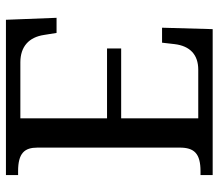

<svg xmlns="http://www.w3.org/2000/svg" viewBox="-66 -688 754 663"><g transform="rotate(90 311.5 -357.0)"><path d="M389.2 -349.1V-49.8H195.8C141.6 -49.8 108.9 -79.1 101.1 -131.8L94.2 -174.8H42L48.8 0H585V-42H571.8C509.3 -42 490.2 -64 490.2 -108.9V-600.1C490.2 -649.4 509.8 -671.9 571.8 -671.9H585V-713.9H81.1L76.2 -539.1H127.9L132.8 -582C139.2 -636.2 169.9 -664.1 221.2 -664.1H389.2V-397.9H147.9V-349.1Z"/></g></svg>

Font: The Erased English
Style: Regular
Weight: 400
Designer: Monotype Design team + ligartures altered by 180 Amsterdam
Foundry: Monotype Imaging Inc.
Version: Version 1.030;Glyphs 3.1.2 (3151)